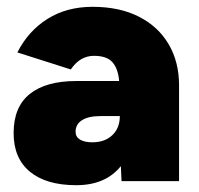

<svg xmlns="http://www.w3.org/2000/svg" viewBox="-20 -532 586 564"><path d="M335 -44Q290 12 204 12Q116 12 68 -27.5Q20 -67 20 -141Q20 -218 67.5 -256Q115 -294 204 -294H330Q327 -330 310.5 -349Q294 -368 256 -368Q215 -368 188 -328L31 -378Q63 -441 119.5 -476.5Q176 -512 252 -512Q331 -512 388 -483Q445 -454 475.5 -402Q506 -350 506 -281V0H337ZM251 -114Q288 -114 310 -135Q332 -156 332 -191H275Q240 -191 221 -179Q202 -167 202 -145Q202 -130 215 -122Q228 -114 251 -114Z"/></svg>

Font: Oak Sans Black
Style: Regular
Weight: 900
Designer: Erik Kennedy, Walven
Foundry: Erik Kennedy, Walven
Version: Version 1.000